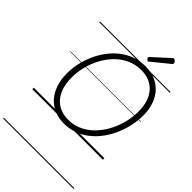

<svg xmlns="http://www.w3.org/2000/svg" viewBox="-433 -1278 1801 1801"><g transform="rotate(45 468.0 -377.5)"><path d="M436 19Q365 19 308 -5.5Q251 -30 210 -76Q169 -122 146.5 -187Q124 -252 124 -335Q124 -400 138.5 -467Q153 -534 181 -597.5Q209 -661 250 -716.5Q291 -772 344 -814Q397 -856 462 -879.5Q527 -903 602 -903Q672 -903 729 -879Q786 -855 826.5 -810.5Q867 -766 889 -702.5Q911 -639 911 -561Q911 -494 896.5 -426Q882 -358 854 -292.5Q826 -227 785 -170.5Q744 -114 691.5 -71.5Q639 -29 574.5 -5Q510 19 436 19ZM441 -35Q505 -35 560.5 -57Q616 -79 661.5 -117.5Q707 -156 743 -207Q779 -258 803.5 -316.5Q828 -375 840.5 -436.5Q853 -498 853 -557Q853 -627 835 -681.5Q817 -736 783.5 -773.5Q750 -811 703 -830.5Q656 -850 596 -850Q533 -850 477.5 -829Q422 -808 376 -770.5Q330 -733 294 -683.5Q258 -634 233 -576.5Q208 -519 195.5 -458.5Q183 -398 183 -339Q183 -266 201 -209.5Q219 -153 252.5 -114Q286 -75 333.5 -55Q381 -35 441 -35ZM581 -952Q574 -952 565.5 -961Q557 -970 557 -976Q557 -979 557.5 -982Q558 -985 562 -989L721 -1134Q726 -1137 728.5 -1140Q731 -1143 736 -1143Q743 -1143 750.5 -1137.5Q758 -1132 763 -1124.5Q768 -1117 768 -1110Q768 -1106 767 -1103Q766 -1100 761 -1095L595 -960Q590 -956 587.5 -954Q585 -952 581 -952ZM0 378H936V388H0ZM0 -20H936V0H0ZM0 -505H936V-500H0ZM0 -898H936V-888H0Z"/></g></svg>

Font: Playwrite DE SAS Guides
Style: Regular
Weight: 400
Designer: Veronika Burian, José Scaglione
Foundry: TypeTogether
Version: Version 1.003